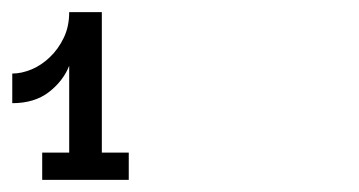

<svg xmlns="http://www.w3.org/2000/svg" viewBox="-20 -657 586 313"><path d="M189.9 -363.8H48.8V-408.2H92.8V-549.8Q83 -524.9 59.6 -506.8Q36.1 -488.8 0 -488.8V-537.1Q15.1 -537.1 31.5 -543.9Q47.9 -550.8 61.5 -564Q75.2 -577.1 84 -595.5Q92.8 -613.8 92.8 -637.2H146V-408.2H189.9Z"/></svg>

Font: Anonymous Pro
Style: Regular
Weight: 400
Monospace: yes
Designer: Mark Simonson
Version: Version 1.003